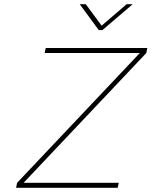

<svg xmlns="http://www.w3.org/2000/svg" viewBox="-20 -900 726 920"><path d="M686 -670H199L194 -646H650L62 -24L57 0H544L549 -24H93L681 -646ZM362 -880 453 -756H471L616 -880H587L467 -777L391 -880Z"/></svg>

Font: LT Wave Mono Thin
Style: Italic
Weight: 100
Designer: Daniel Lyons
Version: Version 2.5 (Glyphs App)